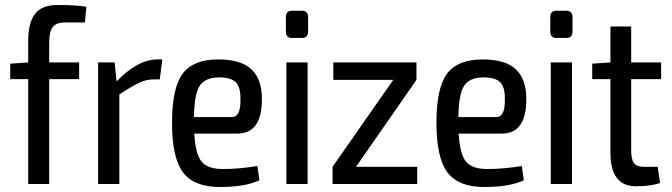

<svg xmlns="http://www.w3.org/2000/svg" viewBox="-20 -737 2690 769"><path d="M320 -647H241Q205 -647 191 -628.5Q177 -610 177 -565V-487H297V-420H177V0H93V-420H21V-482L93 -487V-574Q93 -645 120 -681Q147 -717 211 -717Q283 -717 326 -710Z M630 -499 620 -419H594Q566 -419 536.5 -405Q507 -391 458 -359V0H373V-487H439L447 -411Q532 -499 611 -499Z M872 -60Q936 -60 1011 -72L1019 -15Q962 12 861 12Q757 12 713 -46.5Q669 -105 669 -245Q669 -386 712 -442.5Q755 -499 854 -499Q945 -499 987 -459.5Q1029 -420 1029 -340Q1029 -202 931 -202H758Q763 -118 788 -89Q813 -60 872 -60ZM858 -427Q802 -427 780 -393.5Q758 -360 757 -268H908Q945 -268 943 -340Q944 -387 925 -407Q906 -427 858 -427Z M1149 -694H1189Q1214 -694 1214 -668V-611Q1214 -585 1189 -585H1149Q1125 -585 1125 -611V-668Q1125 -694 1149 -694ZM1212 0H1127V-487H1212Z M1651 -69V0H1312V-69L1555 -417H1315V-487H1648V-417L1406 -69Z M1931 -60Q1995 -60 2070 -72L2078 -15Q2021 12 1920 12Q1816 12 1772 -46.5Q1728 -105 1728 -245Q1728 -386 1771 -442.5Q1814 -499 1913 -499Q2004 -499 2046 -459.5Q2088 -420 2088 -340Q2088 -202 1990 -202H1817Q1822 -118 1847 -89Q1872 -60 1931 -60ZM1917 -427Q1861 -427 1839 -393.5Q1817 -360 1816 -268H1967Q2004 -268 2002 -340Q2003 -387 1984 -407Q1965 -427 1917 -427Z M2208 -694H2248Q2273 -694 2273 -668V-611Q2273 -585 2248 -585H2208Q2184 -585 2184 -611V-668Q2184 -694 2208 -694ZM2271 0H2186V-487H2271Z M2508 -420V-134Q2508 -99 2519 -84Q2530 -69 2558 -69H2614L2624 -4Q2586 9 2528 9Q2425 9 2425 -123V-420H2352V-482L2425 -487V-631H2508V-487H2628V-420Z"/></svg>

Font: exo2condensed_r
Style: Regular
Weight: 400
Width: 3
Designer: Natanael Gama
Version: Version 1.001;PS 001.001;hotconv 1.0.70;makeotf.lib2.5.58329